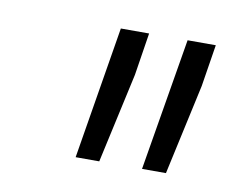

<svg xmlns="http://www.w3.org/2000/svg" viewBox="-40 -797 379 317"><g transform="rotate(10 149.5 -639.0)"><path d="M288.1 -679.7 254.9 -527.8H214.8L252 -750H299.3ZM176.3 -678.7 143.1 -527.8H103.5L140.1 -750H187.5Z"/></g></svg>

Font: MAUL Condensed Light Italic
Style: Light Italic
Weight: 300
Italic angle: -12°
Designer: MAUL
Version: Version 1.0; 2020; ttfautohint (v1.8.3)